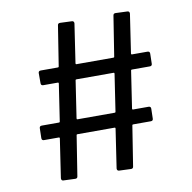

<svg xmlns="http://www.w3.org/2000/svg" viewBox="-75 -751 810 811"><g transform="rotate(-10 329.5 -346.0)"><path d="M586 -439Q586 -429 576 -429H500Q495 -429 495 -425L471 -266Q471 -262 474 -262H541Q551 -262 551 -252L550 -210Q550 -200 540 -200H465Q460 -200 460 -196L433 -25Q432 -16 423 -16L372 -18Q368 -18 365.5 -20.5Q363 -23 363 -27Q363 -28 363 -29L388 -196Q388 -200 385 -200H226Q221 -200 221 -196L194 -25Q193 -16 184 -16L133 -18Q129 -18 126.5 -20.5Q124 -23 124 -27Q124 -28 124 -29L149 -196Q149 -200 146 -200H82Q72 -200 72 -210L73 -252Q73 -262 83 -262H156Q161 -262 161 -266L185 -425Q185 -429 182 -429H119Q109 -429 109 -439V-482Q109 -492 119 -492H192Q197 -492 197 -496L224 -667Q225 -676 234 -676L285 -674Q289 -674 291.5 -671.5Q294 -669 294 -665Q294 -664 294 -663L269 -496Q269 -492 272 -492H430Q435 -492 435 -496L462 -667Q463 -676 472 -676L523 -674Q527 -674 529.5 -671.5Q532 -669 532 -665Q532 -664 532 -663L507 -496Q507 -492 510 -492H577Q587 -492 587 -482ZM395 -262Q400 -262 400 -266L424 -425Q424 -429 421 -429H262Q257 -429 257 -425L233 -266Q233 -262 236 -262Z"/></g></svg>

Font: LinhAnh
Style: Regular
Weight: 400
Designer: Jeremy Tribby
Foundry: Tribby Type
Version: Version 1.408